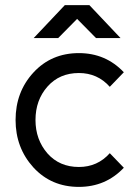

<svg xmlns="http://www.w3.org/2000/svg" viewBox="-20 -720 534 752"><path d="M112 -571H208L282 -646L356 -571H452L330 -700H234ZM289 -512Q181 -512 111 -436Q41 -360 41 -250Q41 -141 111 -64Q181 12 289 12Q394 12 465 -63L410 -120Q362 -66 289 -66Q213 -66 166 -119Q119 -173 119 -250Q119 -328 166 -381Q213 -434 289 -434Q362 -434 410 -380L465 -437Q394 -512 289 -512Z"/></svg>

Font: Unageo
Style: Regular
Weight: 400
Designer: Richard Sepsi
Foundry: Richard Sepsi
Version: Version 2.000